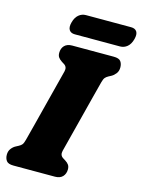

<svg xmlns="http://www.w3.org/2000/svg" viewBox="-129 -951 761 1025"><g transform="rotate(15 251.0 -438.0)"><path d="M282.5 -143.5Q276.5 -118.5 295.5 -106.5L309 -98Q322 -90 328.8 -80.2Q335.5 -70.5 335.5 -55.5Q335.5 -31 321 -15.5Q306.5 0 278.5 0H49Q20 0 10 -13.5Q0 -27 0 -47Q0 -67.5 10.8 -81.2Q21.5 -95 34.5 -101.5L49.5 -109.5Q61 -115.5 67 -123Q73 -130.5 78 -149.5Q88 -187.5 101.8 -241.2Q115.5 -295 130.5 -353.5Q145.5 -412 159.2 -465.5Q173 -519 182.5 -556.5Q188.5 -581.5 169.5 -593.5L156 -602Q143 -610.5 136.2 -620Q129.5 -629.5 129.5 -644.5Q129.5 -669.5 144.2 -684.8Q159 -700 186.5 -700H416Q445.5 -700 455.2 -686.8Q465 -673.5 465 -653Q465 -633 454.2 -619.2Q443.5 -605.5 430.5 -598.5L415.5 -590.5Q404.5 -584.5 398.2 -577Q392 -569.5 387 -550.5Q377 -512.5 363.2 -458.8Q349.5 -405 334.5 -346.5Q319.5 -288 305.8 -234.5Q292 -181 282.5 -143.5ZM151 -818.5Q158.5 -847 175.8 -861.5Q193 -876 215.5 -876H465Q487.5 -876 496.8 -861.5Q506 -847 498.5 -819Q491 -790.5 473.8 -776Q456.5 -761.5 434 -761.5H184.5Q162 -761.5 152.8 -776.2Q143.5 -791 151 -818.5Z"/></g></svg>

Font: Fraunces 144pt SuperSoft Black
Style: Italic
Weight: 900
Italic angle: -16°
Version: Version 1.000;[b76b70a41]